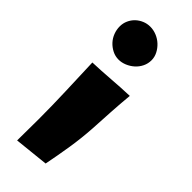

<svg xmlns="http://www.w3.org/2000/svg" viewBox="-235 -782 786 786"><g transform="rotate(45 158.0 -389.5)"><path d="M215.8 -653.3Q215.8 -633.8 207.5 -616.7Q199.2 -599.6 185.1 -586.9Q170.9 -574.2 153.3 -566.9Q135.7 -559.6 118.2 -559.6Q98.6 -559.6 81.5 -568.4Q64.5 -577.1 51.8 -590.8Q39.1 -604.5 32.2 -622.6Q25.4 -640.6 25.4 -659.2Q25.4 -677.7 32.7 -693.8Q40 -710 52.2 -721.7Q64.5 -733.4 80.6 -740.2Q96.7 -747.1 115.2 -747.1Q133.8 -747.1 151.9 -739.7Q169.9 -732.4 184.1 -719.2Q198.2 -706.1 207 -689Q215.8 -671.9 215.8 -653.3ZM255.9 -487.3Q251 -435.5 248 -384.8Q245.1 -334 242.2 -283.2Q238.3 -223.6 229 -165Q219.7 -106.4 208 -47.9L58.6 -32.2Q58.6 -63.5 59.1 -93.8Q59.6 -124 59.6 -155.3Q59.6 -235.4 56.6 -315.4Q53.7 -395.5 50.8 -475.6Q102.5 -477.5 152.8 -481.4Q203.1 -485.4 255.9 -487.3Z"/></g></svg>

Font: Slackey
Style: Regular
Weight: 400
Designer: Squid
Foundry: Font Diner, Inc DBA Sideshow
Version: Version 1.000